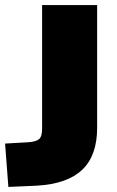

<svg xmlns="http://www.w3.org/2000/svg" viewBox="-21 -725 460 757"><path d="M-1 -159 88 -164Q121 -166 133 -176.5Q145 -187 145 -217V-705H362V-221Q362 -112 303.5 -56Q245 0 125 7L12 12Z"/></svg>

Font: Nunito Sans Heavy
Style: Regular
Weight: 400
Designer: Vernon Adams
Foundry: Vernon Adams
Version: Version 2.500